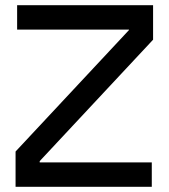

<svg xmlns="http://www.w3.org/2000/svg" viewBox="-20 -720 650 740"><path d="M133 -99V-94H565V0H40V-136L477 -604V-606H46V-700H570V-567Z"/></svg>

Font: Turret Road
Style: Bold
Weight: 700
Designer: Noponies
Foundry: Noponies
Version: Version 1.001; ttfautohint (v1.8)